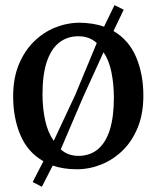

<svg xmlns="http://www.w3.org/2000/svg" viewBox="-20 -652 613 752"><path d="M144 79.5 108 61 150 -20.5Q88.5 -55.5 60 -122.8Q31.5 -190 31.5 -274.5Q31.5 -344.5 53.2 -398Q75 -451.5 112.2 -488.5Q149.5 -525.5 196.2 -544.2Q243 -563 292.5 -563Q319.5 -562.5 343 -558.8Q366.5 -555 387.5 -547.5L428.5 -632L464.5 -614L424.5 -530.5Q485 -495 513.2 -428.2Q541.5 -361.5 541.5 -277.5Q541.5 -207 519.8 -153.2Q498 -99.5 460.8 -63Q423.5 -26.5 376.8 -7.8Q330 11 280.5 11Q254 11 230.5 7.2Q207 3.5 186.5 -3.5ZM190.5 -100.5 275 -281 359 -483.5Q345 -496.5 327 -503.2Q309 -510 287.5 -510Q243 -510 211.5 -485Q180 -460 163.2 -409.8Q146.5 -359.5 146.5 -283Q146.5 -227.5 157 -180Q167.5 -132.5 190.5 -100.5ZM287 -41.5Q331.5 -41.5 362.5 -66.8Q393.5 -92 409.8 -142.5Q426 -193 426 -269Q426 -322 416.5 -369Q407 -416 385.5 -447.5L304.5 -269.5L218 -67Q231.5 -54.5 249 -48Q266.5 -41.5 287 -41.5Z"/></svg>

Font: Merriweather 36pt
Style: Regular
Weight: 400
Designer: Eben Sorkin
Foundry: Eben Sorkin
Version: Version 2.100